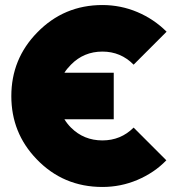

<svg xmlns="http://www.w3.org/2000/svg" viewBox="-20 -732 697 763"><path d="M387 -712Q234 -712 128 -603Q25 -498 25 -350Q25 -204 125 -100Q231 11 387 11Q460 11 526 -17Q559 -31 588 -50.5Q617 -70 641 -95L511 -225Q460 -174 387 -174Q313 -174 262 -225Q247 -240 236 -258H432V-443H236Q241 -451 247.5 -459Q254 -467 262 -475Q313 -527 387 -527Q460 -527 511 -475L642 -606Q617 -631 588 -650.5Q559 -670 526 -684Q493 -698 458 -705Q423 -712 387 -712Z"/></svg>

Font: Unageo
Style: Black
Weight: 900
Designer: Richard Sepsi
Foundry: Richard Sepsi
Version: Version 2.000